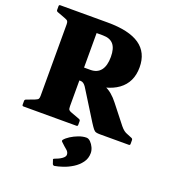

<svg xmlns="http://www.w3.org/2000/svg" viewBox="-184 -891 1205 1344"><g transform="rotate(20 419.0 -218.5)"><path d="M337 -305V-401H384Q435 -401 461.5 -435Q488 -469 488 -535Q488 -598 462.5 -628Q437 -658 384 -658H337V-754H384Q544 -754 623 -699.5Q702 -645 702 -535Q702 -423 621 -364Q540 -305 384 -305ZM119 0V-754H337V0ZM601 0Q583 0 572 -3Q561 -6 551 -18.5Q541 -31 523 -59L396 -263Q385 -282 376.5 -290.5Q368 -299 360.5 -302Q353 -305 345 -305L426 -348Q477 -345 512 -331Q547 -317 573 -295Q599 -273 622 -243L729 -107Q743 -90 755.5 -80.5Q768 -71 783 -66L817 -52Q826 -48 826 -38V-10Q826 0 816 0ZM32 0Q22 0 22 -10V-38Q22 -47 31 -51L90 -73Q110 -81 114.5 -88Q119 -95 119 -111V-201H337V-115Q337 -93 342.5 -86.5Q348 -80 362 -75L427 -51Q436 -47 436 -38V-10Q436 0 426 0ZM22 -744Q22 -754 32 -754H337V-553H119V-643Q119 -659 114.5 -666.5Q110 -674 90 -681L31 -703Q22 -707 22 -716ZM377 317Q369 318 363 309L354 282Q349 274 359 270Q391 259 412 244Q433 229 433 214Q433 194 415.5 180Q398 166 371 140Q364 133 370 125Q383 109 408 93Q433 77 463.5 65.5Q494 54 521 54Q537 54 552 69Q567 84 576.5 105Q586 126 586 146Q586 186 563.5 216.5Q541 247 507.5 268Q474 289 438.5 301Q403 313 377 317Z"/></g></svg>

Font: Hahmlet Black
Style: Regular
Weight: 900
Version: Version 1.002